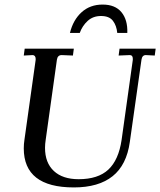

<svg xmlns="http://www.w3.org/2000/svg" viewBox="-20 -810 701 840"><path d="M84 -161Q84 -180 87 -199L136 -548V-553Q136 -560 132.5 -564.5Q129 -569 123 -569L84 -567L88 -597H303L299 -567L250 -569Q232 -569 229 -549L180 -199Q177 -180 177 -163Q177 -98 215.5 -62Q254 -26 324 -26Q409 -26 454 -68Q499 -110 512 -198L561 -548V-553Q561 -569 548 -569L499 -567L503 -597H661L657 -567L618 -569Q602 -569 599 -549L548 -189Q534 -88 472.5 -39Q411 10 303 10Q84 10 84 -161ZM429 -790Q484 -790 511.5 -756.5Q539 -723 537 -666H493Q490 -698 474 -719Q458 -740 422 -740Q387 -740 363.5 -718.5Q340 -697 329 -666H286Q300 -723 337 -756.5Q374 -790 429 -790Z"/></svg>

Font: Unna
Style: Italic
Weight: 400
Italic angle: -8.05°
Designer: Jorge de Buen Unna
Foundry: Omnibus-Type
Version: Version 2.008